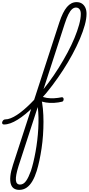

<svg xmlns="http://www.w3.org/2000/svg" viewBox="-195 -1154 834 1806"><path d="M-158 17Q-169 17 -173 9.5Q-177 2 -174 -7Q-171 -16 -164 -23.5Q-157 -31 -145 -31Q-122 -31 -94 -42Q-66 -53 -35.5 -73Q-5 -93 27.5 -120.5Q60 -148 93.5 -181.5Q127 -215 160 -250Q212 -310 262 -377Q312 -444 357 -516Q402 -588 440 -659Q478 -730 505.5 -796.5Q533 -863 549 -921Q565 -979 565 -1024Q565 -1037 572.5 -1043.5Q580 -1050 591 -1050Q602 -1050 610.5 -1043Q619 -1036 619 -1024Q619 -978 602.5 -918Q586 -858 556.5 -788.5Q527 -719 487 -644.5Q447 -570 399 -496Q351 -422 297.5 -351Q244 -280 188 -219Q152 -180 115 -144.5Q78 -109 42 -79.5Q6 -50 -29.5 -28Q-65 -6 -97 5.5Q-129 17 -158 17ZM-14 632Q-44 632 -64.5 618.5Q-85 605 -93.5 575.5Q-102 546 -97.5 502Q-93 458 -73 397L363 -943Q396 -1043 435 -1088.5Q474 -1134 525 -1134Q555 -1134 575.5 -1120.5Q596 -1107 607.5 -1082.5Q619 -1058 619 -1024Q619 -1011 610.5 -1005Q602 -999 591 -999Q580 -999 572.5 -1005Q565 -1011 565 -1024Q565 -1043 559.5 -1056Q554 -1069 544 -1076Q534 -1083 520 -1083Q500 -1083 482.5 -1067.5Q465 -1052 448 -1018Q431 -984 413 -928L190 -240Q203 -189 208.5 -130.5Q214 -72 214 -9Q214 54 209.5 118Q205 182 196 242Q187 302 175.5 356Q164 410 150 455Q133 510 109.5 550Q86 590 55.5 611Q25 632 -14 632ZM-6 582Q9 582 23 574Q37 566 49.5 549Q62 532 73.5 507.5Q85 483 96 453Q108 416 119 370.5Q130 325 139.5 272.5Q149 220 155.5 165Q162 110 165 55.5Q168 1 167 -50.5Q166 -102 160 -147L-21 409Q-49 499 -45.5 540.5Q-42 582 -6 582ZM391 -198Q355 -189 314.5 -186.5Q274 -184 236 -190Q198 -196 168 -210Q159 -214 157 -223Q155 -232 159 -240.5Q163 -249 171 -253Q179 -257 190 -251Q213 -238 246 -233Q279 -228 315 -230Q351 -232 384 -239Q392 -241 397.5 -236Q403 -231 403.5 -223Q404 -215 401 -208Q398 -201 391 -198Z"/></svg>

Font: Playwrite CU ExtraLight
Style: Regular
Weight: 250
Designer: Veronika Burian, José Scaglione
Foundry: TypeTogether
Version: Version 1.002